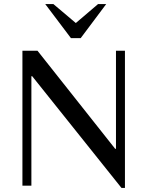

<svg xmlns="http://www.w3.org/2000/svg" viewBox="-20 -911 723 942"><path d="M576 11 138 -537H134V0H90V-662H164L545 -181H549V-662H593V11ZM328 -724 202 -891H242L352 -798L461 -891H501L376 -724Z"/></svg>

Font: Belleza
Style: Regular
Weight: 400
Designer: Eduardo Rodriguez Tunni
Foundry: Eduardo Rodriguez Tunni
Version: Version 1.003; ttfautohint (v1.8.4.7-5d5b)